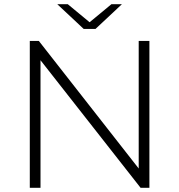

<svg xmlns="http://www.w3.org/2000/svg" viewBox="-20 -895 854 915"><path d="M122 -700V0H173V-608L650 0H692V-700H641V-92L165 -700ZM253 -875 379 -757H435L561 -875H511L407 -789L303 -875Z"/></svg>

Font: Montserrat Light
Style: Regular
Weight: 300
Designer: Julieta Ulanovsky
Foundry: Julieta Ulanovsky
Version: Version 7.200